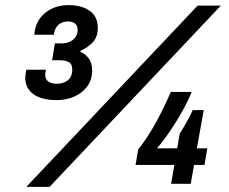

<svg xmlns="http://www.w3.org/2000/svg" viewBox="-20 -720 895 752"><path d="M83 12 754 -698H845L174 12ZM203 -328Q142 -328 110.5 -351.5Q79 -375 79 -415Q79 -420 80 -428Q81 -436 83 -447H160Q158 -438 157.5 -433.5Q157 -429 157 -427Q157 -410 169 -401Q181 -392 203 -392Q228 -392 245.5 -405.5Q263 -419 263 -448Q263 -470 249 -477Q235 -484 215 -484H184L195 -550H221Q237 -550 251 -555.5Q265 -561 274.5 -573Q284 -585 284 -603Q284 -620 273.5 -628Q263 -636 246 -636Q227 -636 212 -625.5Q197 -615 192 -591L191 -584H114L116 -598Q121 -629 139.5 -652Q158 -675 186 -687.5Q214 -700 247 -700Q300 -700 331.5 -677.5Q363 -655 363 -611Q363 -576 344.5 -555.5Q326 -535 295 -521V-517Q317 -507 329 -489Q341 -471 341 -444Q341 -408 322 -382Q303 -356 271.5 -342Q240 -328 203 -328ZM650 0 663 -74H511L521 -134Q558 -181 589.5 -238Q621 -295 649 -360H731Q718 -328 700 -295Q682 -262 662.5 -231.5Q643 -201 625 -177Q607 -153 595 -139H674L684 -197Q693 -210 701.5 -225.5Q710 -241 719 -257Q728 -273 735 -289H778L751 -139H792L781 -74H740L727 0Z"/></svg>

Font: Archivo Variable SemiBold
Style: Italic
Weight: 600
Italic angle: -10°
Designer: Hector Gatti
Foundry: Omnibus-Type
Version: Version 2.001